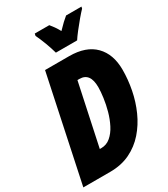

<svg xmlns="http://www.w3.org/2000/svg" viewBox="-228 -1033 996 1135"><g transform="rotate(-30 269.5 -465.5)"><path d="M-4.9 0 146 -713.9H310.1Q424.8 -713.9 484.4 -653.3Q543.9 -592.8 543.9 -486.8Q543.9 -419.9 530.5 -351.1Q517.1 -282.2 489 -219.5Q460.9 -156.7 417.5 -107.2Q374 -57.6 314.5 -28.8Q254.9 0 178.2 0ZM192.9 -147.9H203.1Q239.3 -147.9 266.8 -171.4Q294.4 -194.8 313.7 -232.4Q333 -270 345 -313.5Q356.9 -356.9 362.5 -398.2Q368.2 -439.5 368.2 -469.2Q368.2 -566.9 295.9 -566.9H282.2ZM252.9 -771Q244.1 -803.2 229 -843.8Q213.9 -884.3 198.2 -917L201.2 -931.2H300.3Q310.5 -918.9 322.3 -902.6Q334 -886.2 345.2 -865.2Q366.7 -887.7 384 -904.1Q401.4 -920.4 415 -931.2H520L517.1 -918.9Q501.5 -902.8 477.8 -874.8Q454.1 -846.7 431.9 -818.1Q409.7 -789.6 397.9 -771Z"/></g></svg>

Font: Open Sans Condensed ExtraBold
Style: Italic
Weight: 800
Width: 3
Italic angle: -12°
Designer: Monotype Design Team
Foundry: Monotype Imaging Inc.
Version: Version 3.003; ttfautohint (v1.8.4)